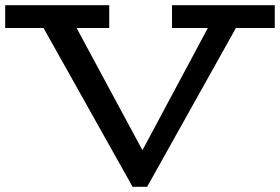

<svg xmlns="http://www.w3.org/2000/svg" viewBox="-24 -706 1079 740"><path d="M397 -686V-598H-4V-686ZM1035 -686V-598H639V-686ZM487 14 104 -669H233L525 -127L815 -669H925L543 14Z"/></svg>

Font: BioRhyme SemiExpanded
Style: Regular
Weight: 400
Width: 6
Designer: Aoife Mooney
Foundry: Aoife Mooney Type
Version: Version 1.600;gftools[0.9.33]